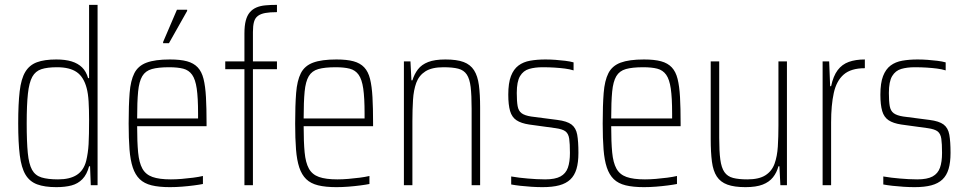

<svg xmlns="http://www.w3.org/2000/svg" viewBox="-20 -763 3981 791"><path d="M212 8Q164 8 133 -3.5Q102 -15 85 -43.5Q68 -72 61.5 -123.5Q55 -175 55 -255Q55 -335 61 -386.5Q67 -438 84 -466.5Q101 -495 132 -506.5Q163 -518 212 -518Q249 -518 275 -510Q301 -502 318 -485.5Q335 -469 343 -441H347V-743H382V0H354L351 -78H347Q338 -44 319.5 -25Q301 -6 274.5 1Q248 8 212 8ZM219 -24Q268 -24 296.5 -42.5Q325 -61 335 -100Q343 -133 345 -169.5Q347 -206 347 -269Q347 -312 345 -345Q343 -378 337 -400Q325 -446 296 -466Q267 -486 215 -486Q175 -486 150.5 -478Q126 -470 113 -446.5Q100 -423 95 -377Q90 -331 90 -255Q90 -179 94.5 -133Q99 -87 112 -63.5Q125 -40 151 -32Q177 -24 219 -24Z M680 8Q635 8 604.5 0.5Q574 -7 555.5 -25Q537 -43 527 -73Q517 -103 513.5 -147.5Q510 -192 510 -254Q510 -329 514 -380Q518 -431 533.5 -461.5Q549 -492 584 -505Q619 -518 680 -518Q723 -518 750.5 -510.5Q778 -503 794.5 -485.5Q811 -468 818.5 -438Q826 -408 828.5 -363Q831 -318 831 -256V-243H545Q545 -178 549 -135.5Q553 -93 566.5 -68.5Q580 -44 608 -34Q636 -24 684 -24Q705 -24 729 -26Q753 -28 776 -31Q799 -34 816 -38V-5Q801 -2 778 1Q755 4 729.5 6Q704 8 680 8ZM796 -256V-296Q796 -360 790.5 -398Q785 -436 771.5 -455Q758 -474 735 -480Q712 -486 677 -486Q632 -486 605.5 -478.5Q579 -471 566 -449Q553 -427 549 -385.5Q545 -344 545 -275H814ZM652 -585V-590L709 -723H751V-718L676 -585Z M987 0V-478H908V-510H987V-625Q987 -657 992.5 -678Q998 -699 1009 -712Q1020 -725 1036 -732Q1052 -739 1073.5 -741Q1095 -743 1121 -743V-713Q1092 -713 1073 -709.5Q1054 -706 1042.5 -697.5Q1031 -689 1026.5 -673Q1022 -657 1022 -631V-510H1121V-478H1022V0Z M1366 8Q1321 8 1290.5 0.5Q1260 -7 1241.5 -25Q1223 -43 1213 -73Q1203 -103 1199.5 -147.5Q1196 -192 1196 -254Q1196 -329 1200 -380Q1204 -431 1219.5 -461.5Q1235 -492 1270 -505Q1305 -518 1366 -518Q1409 -518 1436.5 -510.5Q1464 -503 1480.5 -485.5Q1497 -468 1504.5 -438Q1512 -408 1514.5 -363Q1517 -318 1517 -256V-243H1231Q1231 -178 1235 -135.5Q1239 -93 1252.5 -68.5Q1266 -44 1294 -34Q1322 -24 1370 -24Q1391 -24 1415 -26Q1439 -28 1462 -31Q1485 -34 1502 -38V-5Q1487 -2 1464 1Q1441 4 1415.5 6Q1390 8 1366 8ZM1482 -256V-296Q1482 -360 1476.5 -398Q1471 -436 1457.5 -455Q1444 -474 1421 -480Q1398 -486 1363 -486Q1318 -486 1291.5 -478.5Q1265 -471 1252 -449Q1239 -427 1235 -385.5Q1231 -344 1231 -275H1500Z M1644 0V-510H1671L1675 -432H1679Q1687 -458 1702 -477.5Q1717 -497 1744 -507.5Q1771 -518 1815 -518Q1862 -518 1890 -507.5Q1918 -497 1933 -473.5Q1948 -450 1953 -412Q1958 -374 1958 -320V0H1923V-315Q1923 -371 1919 -404.5Q1915 -438 1903 -456Q1891 -474 1868 -480Q1845 -486 1807 -486Q1759 -486 1732.5 -469Q1706 -452 1695 -422Q1684 -392 1681.5 -351.5Q1679 -311 1679 -264V0Z M2215 8Q2194 8 2170 6.5Q2146 5 2124 2.5Q2102 0 2086 -3V-36Q2103 -33 2120 -31Q2137 -29 2154.5 -27.5Q2172 -26 2190 -25Q2208 -24 2226 -24Q2267 -24 2289 -36Q2311 -48 2319.5 -72Q2328 -96 2328 -133Q2328 -171 2325 -191.5Q2322 -212 2310 -221.5Q2298 -231 2269 -235L2160 -250Q2127 -255 2108 -267.5Q2089 -280 2081.5 -305.5Q2074 -331 2074 -373Q2074 -421 2085 -449.5Q2096 -478 2116 -493Q2136 -508 2164.5 -513Q2193 -518 2227 -518Q2247 -518 2268 -516.5Q2289 -515 2309 -512.5Q2329 -510 2343 -506V-473Q2327 -478 2307.5 -480.5Q2288 -483 2265 -484.5Q2242 -486 2215 -486Q2184 -486 2160 -479Q2136 -472 2122.5 -449.5Q2109 -427 2109 -380Q2109 -346 2112.5 -326Q2116 -306 2129 -296.5Q2142 -287 2168 -283L2276 -269Q2316 -264 2334.5 -250Q2353 -236 2358 -208Q2363 -180 2363 -133Q2363 -94 2355 -67Q2347 -40 2329.5 -23.5Q2312 -7 2284 0.5Q2256 8 2215 8Z M2633 8Q2588 8 2557.5 0.5Q2527 -7 2508.5 -25Q2490 -43 2480 -73Q2470 -103 2466.5 -147.5Q2463 -192 2463 -254Q2463 -329 2467 -380Q2471 -431 2486.5 -461.5Q2502 -492 2537 -505Q2572 -518 2633 -518Q2676 -518 2703.5 -510.5Q2731 -503 2747.5 -485.5Q2764 -468 2771.5 -438Q2779 -408 2781.5 -363Q2784 -318 2784 -256V-243H2498Q2498 -178 2502 -135.5Q2506 -93 2519.5 -68.5Q2533 -44 2561 -34Q2589 -24 2637 -24Q2658 -24 2682 -26Q2706 -28 2729 -31Q2752 -34 2769 -38V-5Q2754 -2 2731 1Q2708 4 2682.5 6Q2657 8 2633 8ZM2749 -256V-296Q2749 -360 2743.5 -398Q2738 -436 2724.5 -455Q2711 -474 2688 -480Q2665 -486 2630 -486Q2585 -486 2558.5 -478.5Q2532 -471 2519 -449Q2506 -427 2502 -385.5Q2498 -344 2498 -275H2767Z M3051 8Q3005 8 2976.5 -2.5Q2948 -13 2933 -36Q2918 -59 2913 -97Q2908 -135 2908 -190V-510H2943V-195Q2943 -140 2947.5 -106Q2952 -72 2964.5 -54Q2977 -36 3000 -30Q3023 -24 3059 -24Q3107 -24 3133.5 -41Q3160 -58 3171 -88.5Q3182 -119 3184.5 -159.5Q3187 -200 3187 -246V-510H3222V0H3195L3191 -78H3187Q3180 -52 3164.5 -32.5Q3149 -13 3122 -2.5Q3095 8 3051 8Z M3369 0V-510H3396L3400 -408H3404Q3413 -450 3431 -474Q3449 -498 3477 -508Q3505 -518 3543 -518V-482Q3486 -482 3456 -456Q3426 -430 3415 -380Q3404 -330 3404 -259V0Z M3748 8Q3727 8 3703 6.5Q3679 5 3657 2.5Q3635 0 3619 -3V-36Q3636 -33 3653 -31Q3670 -29 3687.5 -27.5Q3705 -26 3723 -25Q3741 -24 3759 -24Q3800 -24 3822 -36Q3844 -48 3852.5 -72Q3861 -96 3861 -133Q3861 -171 3858 -191.5Q3855 -212 3843 -221.5Q3831 -231 3802 -235L3693 -250Q3660 -255 3641 -267.5Q3622 -280 3614.5 -305.5Q3607 -331 3607 -373Q3607 -421 3618 -449.5Q3629 -478 3649 -493Q3669 -508 3697.5 -513Q3726 -518 3760 -518Q3780 -518 3801 -516.5Q3822 -515 3842 -512.5Q3862 -510 3876 -506V-473Q3860 -478 3840.5 -480.5Q3821 -483 3798 -484.5Q3775 -486 3748 -486Q3717 -486 3693 -479Q3669 -472 3655.5 -449.5Q3642 -427 3642 -380Q3642 -346 3645.5 -326Q3649 -306 3662 -296.5Q3675 -287 3701 -283L3809 -269Q3849 -264 3867.5 -250Q3886 -236 3891 -208Q3896 -180 3896 -133Q3896 -94 3888 -67Q3880 -40 3862.5 -23.5Q3845 -7 3817 0.5Q3789 8 3748 8Z"/></svg>

Font: Saira Thin Condensed
Style: Regular
Weight: 100
Width: 3
Version: Version 1.101